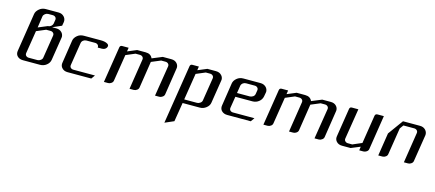

<svg xmlns="http://www.w3.org/2000/svg" viewBox="-48 -885 3444 1520"><g transform="rotate(15 1673.5 -125.0)"><path d="M53.2 -51.8Q53.2 -54.2 54.2 -62L103 -375Q106.4 -399.4 129.9 -418.9Q152.3 -438 182.1 -438H288.1Q315.9 -438 333.5 -418.9Q346.2 -405.3 347.7 -386.2Q347.7 -378.9 347.2 -375L341.8 -344.2L268.1 -312H303.2Q331.1 -312 348.6 -293.5Q361.3 -279.8 362.8 -259.3Q362.8 -257.8 361.8 -250L332 -62Q327.6 -35.6 305.2 -18.1Q282.7 0 252.9 0H112.8Q82.5 0 65.9 -18.1Q53.2 -31.2 53.2 -51.8ZM123 -62Q121.1 -47.9 129.4 -39.6Q138.2 -30.8 152.8 -30.8H223.1Q236.8 -30.8 249 -40Q261.2 -48.3 263.2 -62L293 -250Q294.9 -263.2 286.1 -272Q277.3 -280.8 263.2 -280.8H228L152.8 -249ZM158.2 -280.8 232.9 -312Q247.1 -312 257.8 -320.8Q270.5 -331.1 272.9 -344.2L277.8 -375Q279.8 -388.2 271 -397Q262.2 -405.8 248 -405.8H212.9Q198.2 -405.8 186.5 -397Q173.3 -386.2 171.9 -375Z M418.9 -52.2Q418.9 -55.2 419.9 -62L448.7 -250Q452.1 -274.4 475.6 -293.9Q497.1 -312 528.8 -312H668.9Q697.8 -312 716.8 -303.2Q736.3 -294.4 733.9 -280.8Q731.9 -267.6 720.7 -258.8Q709 -250 693.8 -250H658.7Q660.6 -263.2 651.9 -272Q643.1 -280.8 628.9 -280.8H558.6Q543.9 -280.8 532.2 -272Q521 -263.2 518.6 -250L488.8 -62Q486.8 -47.9 495.1 -39.6Q503.9 -30.8 518.6 -30.8H694.8L672.9 0H478.5Q449.2 0 432.6 -18.1Q418.9 -32.2 418.9 -52.2Z M776.4 0 823.2 -295.9Q826.2 -312 842.3 -312H895.5L890.6 -280.8L965.3 -312H1035.6Q1077.6 -312 1092.3 -277.8L1175.3 -312H1245.6Q1274.9 -312 1291.5 -293.9Q1305.2 -278.8 1305.2 -259.3Q1305.2 -256.8 1304.2 -250L1270.5 -30.8Q1268.1 -16.6 1255.4 -8.8Q1243.7 0 1230.5 0H1195.3L1235.4 -250Q1237.3 -263.2 1228.5 -272Q1219.7 -280.8 1205.6 -280.8H1170.4L1094.2 -249L1060.5 -30.8Q1058.6 -17.1 1046.4 -8.8Q1034.7 0 1020.5 0H986.3L1025.4 -250Q1027.3 -263.2 1018.6 -272Q1009.8 -280.8 995.6 -280.8H960.4L885.3 -249L850.6 -30.8Q848.6 -17.1 836.4 -8.8Q824.7 0 810.5 0Z M1322.3 188 1398.9 -295.9Q1401.9 -312 1418 -312H1471.2L1466.3 -280.8L1541 -312H1611.3Q1640.6 -312 1657.2 -293.9Q1670.4 -280.8 1671.9 -261.2Q1671.9 -258.8 1670.9 -250L1641.1 -62Q1637.7 -36.6 1613.8 -18.1Q1590.8 0 1562 0H1421.4L1396 155.8ZM1426.3 -30.8H1531.2Q1544.9 -30.8 1557.1 -40Q1569.3 -48.3 1571.3 -62L1601.1 -250Q1603 -263.2 1594.2 -272Q1585.4 -280.8 1571.3 -280.8H1536.1L1460.9 -249Z M1727.1 -52.2Q1727.1 -53.2 1728 -62L1756.8 -250Q1760.3 -274.4 1783.7 -293.9Q1805.2 -312 1836.9 -312H1977.1Q2004.4 -312 2022.9 -293.5Q2036.6 -278.8 2037.6 -258.8Q2037.6 -256.8 2036.6 -250L2030.8 -217.8Q2025.4 -190.4 2003.9 -173.8Q1981.4 -155.8 1951.7 -155.8H1812L1796.9 -62Q1794.9 -47.9 1803.2 -39.6Q1812 -30.8 1826.7 -30.8H2002L1980 0H1786.6Q1757.8 0 1740.2 -18.1Q1727.5 -31.2 1727.1 -52.2ZM1816.9 -188H1921.9Q1933.6 -188 1947.8 -196.8Q1959.5 -205.1 1961.9 -219.2L1966.8 -250Q1968.8 -263.2 1960 -272Q1951.2 -280.8 1937 -280.8H1866.7Q1852.1 -280.8 1840.3 -272Q1829.1 -263.2 1826.7 -250Z M2083.5 0 2130.4 -295.9Q2133.3 -312 2149.4 -312H2202.6L2197.8 -280.8L2272.5 -312H2342.8Q2384.8 -312 2399.4 -277.8L2482.4 -312H2552.7Q2582 -312 2598.6 -293.9Q2612.3 -278.8 2612.3 -259.3Q2612.3 -256.8 2611.3 -250L2577.6 -30.8Q2575.2 -16.6 2562.5 -8.8Q2550.8 0 2537.6 0H2502.4L2542.5 -250Q2544.4 -263.2 2535.6 -272Q2526.9 -280.8 2512.7 -280.8H2477.5L2401.4 -249L2367.7 -30.8Q2365.7 -17.1 2353.5 -8.8Q2341.8 0 2327.6 0H2293.5L2332.5 -250Q2334.5 -263.2 2325.7 -272Q2316.9 -280.8 2302.7 -280.8H2267.6L2192.4 -249L2157.7 -30.8Q2155.8 -17.1 2143.6 -8.8Q2131.8 0 2117.7 0Z M2668.5 -52.2Q2668.5 -55.2 2669.4 -62L2706.1 -295.9Q2709 -312 2725.1 -312H2778.3L2738.3 -62Q2736.3 -48.8 2745.1 -40Q2754.4 -30.8 2768.1 -30.8H2803.2L2878.4 -63L2915 -295.9Q2918 -312 2936 -312H2987.3L2943.4 -30.8Q2941.4 -17.1 2929.2 -8.8Q2916 0 2903.3 0H2869.1L2873 -30.8L2798.3 0H2728Q2698.7 0 2682.1 -18.1Q2668.5 -32.2 2668.5 -52.2Z M3024.9 0 3054.2 -188 3144 -312H3284.2Q3312 -312 3329.6 -293.5Q3344.2 -277.3 3344.2 -257.3Q3344.2 -252.4 3343.8 -250L3309.1 -30.8Q3307.1 -17.1 3294.9 -8.8Q3283.2 0 3269 0H3234.9L3273.9 -250Q3275.9 -263.2 3267.1 -272Q3258.3 -280.8 3244.1 -280.8H3155.8L3133.8 -250L3099.1 -30.8Q3097.2 -17.1 3085 -8.8Q3073.2 0 3059.1 0Z"/></g></svg>

Font: Hhenum
Style: Italic
Weight: 400
Designer: T. Christopher White
Version: Version 1.0